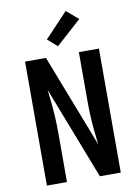

<svg xmlns="http://www.w3.org/2000/svg" viewBox="-104 -1053 808 1121"><g transform="rotate(-10 300.0 -492.5)"><path d="M81 0V-735H205L418 -185L408 -275Q404 -317 402 -358.5Q400 -400 400 -441V-735H519V0H395L182 -550L192 -460Q196 -418 198 -376.5Q200 -335 200 -294V0ZM286 -790 229 -840 366 -985 436 -925Z"/></g></svg>

Font: Iosevka Fixed Extended
Style: Bold
Weight: 700
Width: 7
Monospace: yes
Designer: Belleve Invis
Foundry: Belleve Invis
Version: Version 24.1.1; ttfautohint (v1.8.4)